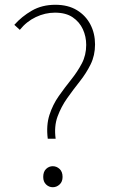

<svg xmlns="http://www.w3.org/2000/svg" viewBox="-20 -771 475 804"><path d="M180 -190Q173 -246 187 -289.5Q201 -333 226 -368.5Q251 -404 277.5 -437Q304 -470 322.5 -505Q341 -540 341 -583Q341 -618 327 -648.5Q313 -679 284.5 -698.5Q256 -718 210 -718Q169 -718 130 -699.5Q91 -681 63 -646L40 -667Q71 -702 113.5 -726.5Q156 -751 212 -751Q265 -751 302 -728.5Q339 -706 358.5 -668.5Q378 -631 378 -585Q378 -539 359.5 -501.5Q341 -464 314 -430Q287 -396 261.5 -360Q236 -324 221 -283Q206 -242 213 -190ZM201 13Q185 13 173 1.5Q161 -10 161 -30Q161 -52 173 -63.5Q185 -75 201 -75Q217 -75 229.5 -63.5Q242 -52 242 -30Q242 -10 229.5 1.5Q217 13 201 13Z"/></svg>

Font: Source Han Sans SC ExtraLight
Style: Regular
Weight: 250
Designer: Ryoko NISHIZUKA 西塚涼子 (kana, bopomofo & ideographs); Paul D. Hunt (Latin, Greek & Cyrillic); Sandoll Communications 산돌커뮤니
Foundry: Adobe
Version: Version 2.004;hotconv 1.0.118;makeotfexe 2.5.65603